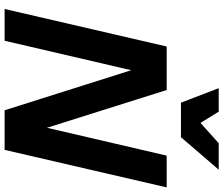

<svg xmlns="http://www.w3.org/2000/svg" viewBox="-88 -882 970 834"><g transform="rotate(90 397.0 -465.0)"><path d="M717 -930 576 -766H426L363 -930H465L514 -851L602 -930ZM535 -184 656 -704H794L631 0H459L285 -550L157 0H19L182 -704H371Z"/></g></svg>

Font: CBA Beacon Sans Extra Bold
Style: Italic
Weight: 800
Italic angle: -13°
Designer: Wei Huang
Foundry: Wei Huang
Version: Version 1.002